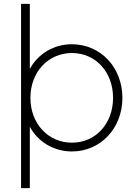

<svg xmlns="http://www.w3.org/2000/svg" viewBox="-20 -765 714 985"><path d="M88 200H133V-115C174 -38 255 12 349 12C496 12 608 -107 608 -263C608 -419 496 -538 349 -538C255 -538 174 -488 133 -411V-745H88ZM136 -263C136 -396 228 -493 349 -493C471 -493 560 -395 560 -263C560 -131 471 -33 349 -33C228 -33 136 -130 136 -263Z"/></svg>

Font: Mluvka ExtraLight
Style: Regular
Weight: 200
Designer: Modified by Jiří Krblich, Original typeface by Gumpita Rahayu
Foundry: Gumpita Rahayu & Jiří Krblich
Version: Version 2.000;Glyphs 3.1.1 (3134)